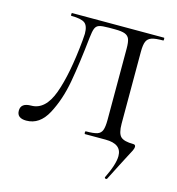

<svg xmlns="http://www.w3.org/2000/svg" viewBox="-96 -551 730 791"><g transform="rotate(15 269.0 -156.0)"><path d="M427 156Q424 156 422 154Q420 152 421 150Q452 87 452 52Q452 0 383 0H296Q293 0 293 -6Q293 -12 296 -12Q329 -12 344 -17Q359 -22 364.5 -36.5Q370 -51 370 -81V-385Q370 -412 365 -425Q360 -438 346 -443.5Q332 -449 303 -449H277Q248 -449 236 -445Q224 -441 219 -429Q214 -417 211 -389Q199 -276 184.5 -195.5Q170 -115 137 -53Q104 9 47 9Q7 9 7 -23Q7 -56 51 -56Q111 -56 141.5 -139.5Q172 -223 186 -370Q188 -392 188 -399Q188 -433 172.5 -444.5Q157 -456 115 -456Q113 -456 113 -462Q113 -468 115 -468H507Q509 -468 509 -462Q509 -456 507 -456Q473 -456 457.5 -450.5Q442 -445 436 -431Q430 -417 430 -387V-81Q430 -39 444.5 -25.5Q459 -12 498 -12Q508 -12 508 -2Q508 4 503 14.5Q498 25 487 45Q480 59 466.5 84.5Q453 110 431 154Q429 156 427 156Z"/></g></svg>

Font: Cormorant Unicase
Style: Regular
Weight: 400
Designer: Christian Thalmann (Catharsis Fonts)
Foundry: Catharsis Fonts
Version: Version 4.000